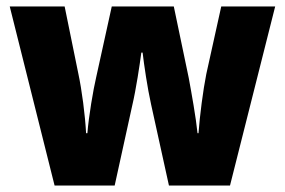

<svg xmlns="http://www.w3.org/2000/svg" viewBox="-20 -571 877 591"><path d="M445 -250 500 0H688L827 -551H661L615 -343C605 -293 595 -215 591 -161H588C583 -210 570 -282 561 -331L515 -551H324L276 -333C267 -295 253 -212 249 -161H245C242 -217 232 -294 221 -345L179 -551H10L148 0H333L387 -246C399 -297 410 -371 415 -409H419C423 -374 434 -299 445 -250Z"/></svg>

Font: Noto Sans Bengali SemiCondensed ExtraBold
Style: Regular
Weight: 800
Width: 4
Designer: Joana Ranito - Universal Thirst; Jelle Bosma - Monotype Design Team
Foundry: Universal Thirst ehf.
Version: Version 3.000